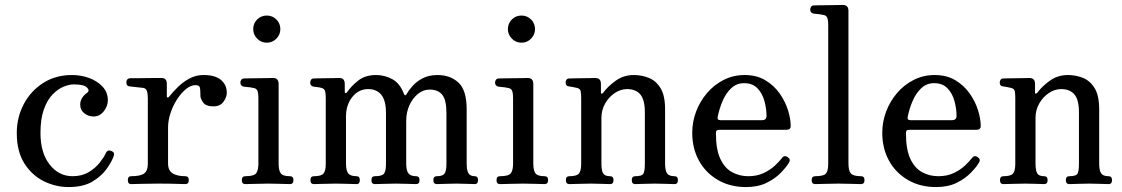

<svg xmlns="http://www.w3.org/2000/svg" viewBox="-20 -746 4546 778"><path d="M258 12Q206 12 158 -11.5Q110 -35 79 -83.5Q48 -132 48 -207Q48 -270 76 -323.5Q104 -377 154.5 -409.5Q205 -442 272 -442Q308 -442 341 -430Q374 -418 395.5 -395Q417 -372 417 -340Q417 -316 400.5 -295Q384 -274 359 -274Q338 -274 321.5 -287Q305 -300 305 -322Q305 -350 333 -370Q345 -379 332.5 -391.5Q320 -404 278 -404Q260 -404 237 -394.5Q214 -385 192.5 -362.5Q171 -340 157.5 -302Q144 -264 144 -207Q144 -127 181 -79.5Q218 -32 274 -32Q312 -32 339.5 -48.5Q367 -65 384.5 -87.5Q402 -110 409 -126Q416 -141 432 -134Q446 -128 441 -114Q433 -91 412 -61.5Q391 -32 354 -10Q317 12 258 12Z M511 0Q498 0 498 -16Q498 -32 511 -32Q549 -32 564 -43Q579 -54 579 -82V-347Q579 -367 575 -378Q571 -389 559 -390Q551 -391 531.5 -393Q512 -395 505 -396Q492 -397 492 -412Q492 -427 506 -429Q509 -429 527 -429Q545 -429 567.5 -429.5Q590 -430 609 -430Q628 -430 634 -430Q656 -430 656 -407V-355Q656 -352 659 -351Q662 -350 665 -354Q681 -374 701.5 -394Q722 -414 748 -428Q774 -442 805 -442Q852 -442 875.5 -422Q899 -402 899 -370Q899 -352 885.5 -333.5Q872 -315 845 -315Q814 -315 803 -331Q792 -347 792 -358Q792 -361 792 -367Q792 -384 789.5 -392.5Q787 -401 772 -401Q753 -401 733.5 -385Q714 -369 697.5 -343.5Q681 -318 671 -288Q661 -258 661 -230V-84Q661 -55 679.5 -43.5Q698 -32 731 -32Q745 -32 745 -16Q745 0 731 0Q721 0 695.5 -1Q670 -2 620 -2Q578 -2 550 -1Q522 0 511 0Z M974 0Q960 0 960 -16Q960 -32 974 -32Q1009 -32 1018 -44Q1027 -56 1027 -83V-347Q1027 -372 1022 -380.5Q1017 -389 1004 -390Q997 -392 985 -393Q973 -394 967 -395Q954 -398 954 -412Q954 -418 958 -423Q962 -428 968 -428Q971 -428 987.5 -428.5Q1004 -429 1025 -429Q1046 -429 1063.5 -429.5Q1081 -430 1086 -430Q1109 -430 1109 -406V-83Q1109 -56 1117.5 -44Q1126 -32 1155 -32Q1169 -32 1169 -16Q1169 0 1155 0Q1145 0 1118 -1Q1091 -2 1068 -2Q1044 -2 1014.5 -1Q985 0 974 0ZM1061 -573Q1038 -573 1022 -589.5Q1006 -606 1006 -628Q1006 -651 1022 -667Q1038 -683 1061 -683Q1084 -683 1100 -667Q1116 -651 1116 -628Q1116 -606 1100 -589.5Q1084 -573 1061 -573Z M1252 0Q1238 0 1238 -16Q1238 -32 1252 -32Q1282 -32 1291 -43Q1300 -54 1300 -82V-349Q1300 -368 1297 -377.5Q1294 -387 1282 -390Q1275 -392 1265.5 -393Q1256 -394 1250 -395Q1237 -398 1237 -411Q1237 -418 1240.5 -423Q1244 -428 1251 -428Q1254 -428 1268 -428.5Q1282 -429 1300 -429Q1318 -429 1333.5 -429.5Q1349 -430 1355 -430Q1377 -430 1377 -406V-373Q1377 -370 1380 -369Q1383 -368 1386 -372Q1403 -397 1431.5 -419.5Q1460 -442 1504 -442Q1539 -442 1570 -425Q1601 -408 1617 -365Q1619 -360 1622 -360Q1625 -360 1627 -364Q1636 -380 1652 -398Q1668 -416 1693 -429Q1718 -442 1753 -442Q1804 -442 1837.5 -411.5Q1871 -381 1871 -303V-84Q1871 -55 1878.5 -43.5Q1886 -32 1904 -32Q1917 -32 1917 -16Q1917 0 1904 0Q1894 0 1874 -1Q1854 -2 1830 -2Q1806 -2 1783 -1Q1760 0 1750 0Q1736 0 1736 -16Q1736 -32 1750 -32Q1774 -32 1781.5 -43Q1789 -54 1789 -82V-288Q1789 -341 1772 -362Q1755 -383 1721 -383Q1695 -383 1673.5 -365.5Q1652 -348 1639 -319.5Q1626 -291 1626 -256V-84Q1626 -55 1635 -43.5Q1644 -32 1666 -32Q1680 -32 1680 -16Q1680 0 1666 0Q1656 0 1632 -1Q1608 -2 1584 -2Q1561 -2 1535.5 -1Q1510 0 1499 0Q1485 0 1485 -16Q1485 -32 1499 -32Q1529 -32 1536.5 -43Q1544 -54 1544 -82V-288Q1544 -339 1525 -362Q1506 -385 1472 -385Q1433 -385 1407.5 -353Q1382 -321 1382 -274V-84Q1382 -55 1391 -43.5Q1400 -32 1425 -32Q1438 -32 1438 -16Q1438 0 1425 0Q1415 0 1390 -1Q1365 -2 1341 -2Q1317 -2 1290 -1Q1263 0 1252 0Z M2006 0Q1992 0 1992 -16Q1992 -32 2006 -32Q2041 -32 2050 -44Q2059 -56 2059 -83V-347Q2059 -372 2054 -380.5Q2049 -389 2036 -390Q2029 -392 2017 -393Q2005 -394 1999 -395Q1986 -398 1986 -412Q1986 -418 1990 -423Q1994 -428 2000 -428Q2003 -428 2019.5 -428.5Q2036 -429 2057 -429Q2078 -429 2095.5 -429.5Q2113 -430 2118 -430Q2141 -430 2141 -406V-83Q2141 -56 2149.5 -44Q2158 -32 2187 -32Q2201 -32 2201 -16Q2201 0 2187 0Q2177 0 2150 -1Q2123 -2 2100 -2Q2076 -2 2046.5 -1Q2017 0 2006 0ZM2093 -573Q2070 -573 2054 -589.5Q2038 -606 2038 -628Q2038 -651 2054 -667Q2070 -683 2093 -683Q2116 -683 2132 -667Q2148 -651 2148 -628Q2148 -606 2132 -589.5Q2116 -573 2093 -573Z M2287 0Q2273 0 2273 -16Q2273 -32 2287 -32Q2317 -32 2326 -43Q2335 -54 2335 -82V-349Q2335 -366 2333 -376.5Q2331 -387 2317 -390Q2310 -392 2300.5 -393.5Q2291 -395 2285 -396Q2272 -397 2272 -412Q2272 -418 2275.5 -423Q2279 -428 2286 -428Q2289 -428 2303.5 -428.5Q2318 -429 2336.5 -429Q2355 -429 2371 -429.5Q2387 -430 2392 -430Q2415 -430 2415 -406V-370Q2415 -367 2417.5 -366.5Q2420 -366 2424 -370Q2443 -396 2475 -419Q2507 -442 2548 -442Q2580 -442 2609 -430.5Q2638 -419 2656.5 -389Q2675 -359 2675 -303V-84Q2675 -55 2683 -43.5Q2691 -32 2713 -32Q2727 -32 2727 -16Q2727 0 2713 0Q2703 0 2680 -1Q2657 -2 2634 -2Q2610 -2 2587.5 -1Q2565 0 2554 0Q2540 0 2540 -16Q2540 -32 2554 -32Q2582 -32 2587.5 -43Q2593 -54 2593 -82V-291Q2593 -342 2574.5 -363.5Q2556 -385 2521 -385Q2495 -385 2471 -369Q2447 -353 2432 -326.5Q2417 -300 2417 -268V-84Q2417 -55 2424 -43.5Q2431 -32 2452 -32Q2466 -32 2466 -16Q2466 0 2452 0Q2442 0 2421 -1Q2400 -2 2376 -2Q2352 -2 2324.5 -1Q2297 0 2287 0Z M3003 12Q2938 12 2888.5 -17Q2839 -46 2812 -95.5Q2785 -145 2785 -208Q2785 -252 2800.5 -293.5Q2816 -335 2844.5 -368.5Q2873 -402 2912 -422Q2951 -442 2997 -442Q3046 -442 3081 -421Q3116 -400 3139 -367.5Q3162 -335 3173 -299.5Q3184 -264 3184 -235Q3184 -220 3166 -220H2897Q2887 -220 2884 -217Q2881 -214 2881 -206Q2881 -140 2899 -102Q2917 -64 2947 -48Q2977 -32 3012 -32Q3048 -32 3075 -45Q3102 -58 3120 -75Q3138 -92 3148 -105Q3158 -119 3172 -109Q3185 -101 3177 -87Q3167 -70 3144.5 -46.5Q3122 -23 3087 -5.5Q3052 12 3003 12ZM2900 -259H3067Q3086 -259 3086 -276Q3086 -304 3078 -335Q3070 -366 3050 -387.5Q3030 -409 2995 -409Q2965 -409 2943.5 -389Q2922 -369 2908.5 -338Q2895 -307 2888 -272Q2885 -259 2900 -259Z M3283 0Q3269 0 3269 -16Q3269 -32 3283 -32Q3318 -32 3327 -43Q3336 -54 3336 -82V-643Q3336 -668 3331 -676.5Q3326 -685 3313 -686Q3306 -688 3294 -689Q3282 -690 3276 -691Q3263 -694 3263 -708Q3263 -714 3267 -719Q3271 -724 3277 -724Q3280 -724 3296.5 -724.5Q3313 -725 3334 -725Q3355 -725 3372.5 -725.5Q3390 -726 3395 -726Q3418 -726 3418 -702V-84Q3418 -55 3427.5 -43.5Q3437 -32 3469 -32Q3483 -32 3483 -16Q3483 0 3469 0Q3459 0 3429.5 -1Q3400 -2 3377 -2Q3353 -2 3323.5 -1Q3294 0 3283 0Z M3773 12Q3708 12 3658.5 -17Q3609 -46 3582 -95.5Q3555 -145 3555 -208Q3555 -252 3570.5 -293.5Q3586 -335 3614.5 -368.5Q3643 -402 3682 -422Q3721 -442 3767 -442Q3816 -442 3851 -421Q3886 -400 3909 -367.5Q3932 -335 3943 -299.5Q3954 -264 3954 -235Q3954 -220 3936 -220H3667Q3657 -220 3654 -217Q3651 -214 3651 -206Q3651 -140 3669 -102Q3687 -64 3717 -48Q3747 -32 3782 -32Q3818 -32 3845 -45Q3872 -58 3890 -75Q3908 -92 3918 -105Q3928 -119 3942 -109Q3955 -101 3947 -87Q3937 -70 3914.5 -46.5Q3892 -23 3857 -5.5Q3822 12 3773 12ZM3670 -259H3837Q3856 -259 3856 -276Q3856 -304 3848 -335Q3840 -366 3820 -387.5Q3800 -409 3765 -409Q3735 -409 3713.5 -389Q3692 -369 3678.5 -338Q3665 -307 3658 -272Q3655 -259 3670 -259Z M4046 0Q4032 0 4032 -16Q4032 -32 4046 -32Q4076 -32 4085 -43Q4094 -54 4094 -82V-349Q4094 -366 4092 -376.5Q4090 -387 4076 -390Q4069 -392 4059.5 -393.5Q4050 -395 4044 -396Q4031 -397 4031 -412Q4031 -418 4034.5 -423Q4038 -428 4045 -428Q4048 -428 4062.5 -428.5Q4077 -429 4095.5 -429Q4114 -429 4130 -429.5Q4146 -430 4151 -430Q4174 -430 4174 -406V-370Q4174 -367 4176.5 -366.5Q4179 -366 4183 -370Q4202 -396 4234 -419Q4266 -442 4307 -442Q4339 -442 4368 -430.5Q4397 -419 4415.5 -389Q4434 -359 4434 -303V-84Q4434 -55 4442 -43.5Q4450 -32 4472 -32Q4486 -32 4486 -16Q4486 0 4472 0Q4462 0 4439 -1Q4416 -2 4393 -2Q4369 -2 4346.5 -1Q4324 0 4313 0Q4299 0 4299 -16Q4299 -32 4313 -32Q4341 -32 4346.5 -43Q4352 -54 4352 -82V-291Q4352 -342 4333.5 -363.5Q4315 -385 4280 -385Q4254 -385 4230 -369Q4206 -353 4191 -326.5Q4176 -300 4176 -268V-84Q4176 -55 4183 -43.5Q4190 -32 4211 -32Q4225 -32 4225 -16Q4225 0 4211 0Q4201 0 4180 -1Q4159 -2 4135 -2Q4111 -2 4083.5 -1Q4056 0 4046 0Z"/></svg>

Font: TsukuhouMincho
Style: Regular
Weight: 400
Designer: Iose
Foundry: Typographish
Version: Version 1.001; ttfautohint (v1.8.3)